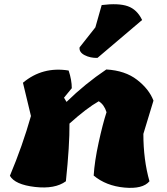

<svg xmlns="http://www.w3.org/2000/svg" viewBox="-20 -892 794 912"><path d="M709 -414 661 -256Q661 -133 690 -31Q658 7 571 -1Q484 -9 425 -58Q429 -125 448.5 -214.5Q468 -304 486 -359Q475 -395 449 -411Q391 -378 310 -305Q311 -203 293 -31Q241 7 146 -4Q51 -15 27 -57Q87 -200 127 -341L89 -499Q182 -577 306 -557Q321 -512 321 -473L284 -428L296 -408Q384 -494 485 -562Q574 -557 631 -513Q688 -469 709 -414ZM655 -797 443 -617Q409 -616 382 -630Q355 -644 358 -667L433 -762L463 -868Q543 -878 587 -862.5Q631 -847 655 -797Z"/></svg>

Font: Tillana ExtraBold
Style: Regular
Weight: 800
Designer: Lipi Raval (Devanagari, Latin), Jonny Pinhorn (Latin)
Foundry: Indian Type Foundry
Version: Version 2.003;PS 1.0;hotconv 1.0.79;makeotf.lib2.5.61930; tt